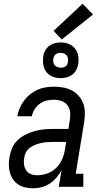

<svg xmlns="http://www.w3.org/2000/svg" viewBox="-20 -1004 540 1032"><path d="M158 8Q137 8 116.5 3.5Q96 -1 79 -12Q62 -23 50.5 -39.5Q39 -56 33.5 -75.5Q28 -95 27.5 -116.5Q27 -138 31 -159Q35 -184 45 -208Q55 -232 74 -250Q93 -268 116.5 -280Q140 -292 165 -299Q190 -306 214.5 -308.5Q239 -311 263 -311H348L355 -357Q359 -378 357 -399.5Q355 -421 343 -437.5Q331 -454 311 -461Q291 -468 270 -468Q250 -468 230.5 -463.5Q211 -459 194 -446.5Q177 -434 166 -416.5Q155 -399 151 -379H73Q77 -402 86 -423Q95 -444 109 -463Q123 -482 141.5 -497Q160 -512 181.5 -521.5Q203 -531 225.5 -534.5Q248 -538 270 -538Q295 -538 320.5 -533.5Q346 -529 367 -517.5Q388 -506 404 -487.5Q420 -469 428 -446Q436 -423 436 -397Q436 -371 432 -345L387 -70H428V0H296L311 -90Q300 -69 284 -50Q268 -31 247.5 -17.5Q227 -4 204 2Q181 8 158 8ZM180 -62Q207 -62 234 -71.5Q261 -81 281.5 -101Q302 -121 313.5 -147Q325 -173 329 -200L336 -241H263Q248 -241 232.5 -240Q217 -239 201.5 -235.5Q186 -232 170.5 -226Q155 -220 141.5 -210.5Q128 -201 120 -186.5Q112 -172 110 -156Q107 -139 109 -121Q111 -103 120 -89Q129 -75 145.5 -68.5Q162 -62 180 -62ZM306 -584Q283 -584 262 -592.5Q241 -601 228.5 -618Q216 -635 212.5 -657.5Q209 -680 213 -703Q215 -719 223.5 -733.5Q232 -748 245.5 -758Q259 -768 275 -772Q291 -776 306 -776Q329 -776 350 -767.5Q371 -759 384 -742Q397 -725 400.5 -702.5Q404 -680 400 -657Q397 -641 389 -626.5Q381 -612 367.5 -602Q354 -592 338 -588Q322 -584 306 -584ZM306 -640Q313 -640 319.5 -641.5Q326 -643 332 -647Q338 -651 341 -657.5Q344 -664 345 -670Q347 -680 345.5 -689.5Q344 -699 338.5 -706Q333 -713 324.5 -716.5Q316 -720 306 -720Q300 -720 293 -718.5Q286 -717 280.5 -713Q275 -709 271.5 -702.5Q268 -696 267 -690Q265 -680 266.5 -670.5Q268 -661 273.5 -654Q279 -647 288 -643.5Q297 -640 306 -640ZM312 -792 268 -838 424 -984 480 -926Z"/></svg>

Font: Iosevka Slab Oblique
Style: Regular
Weight: 400
Italic angle: -9°
Monospace: yes
Designer: Belleve Invis
Foundry: Belleve Invis
Version: Version 11.1.1; ttfautohint (v1.8.3)